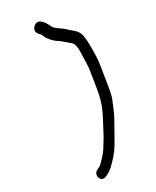

<svg xmlns="http://www.w3.org/2000/svg" viewBox="-220 -765 804 988"><g transform="rotate(-30 182.5 -271.5)"><path d="M298 -342 284 -254C269 -160 242 -124 208 -57C184 -11 180 -7 158 29C148 46 110 90 92 100L81 105C42 121 64 178 100 158L111 153C122 148 132 140 144 130C178 96 190 84 212 50C242 2 250 -17 284 -76C301 -106 310 -133 325 -168C331 -181 337 -210 344 -254L358 -342C364 -378 365 -399 365 -428C365 -462 367 -482 361 -523C359 -542 347 -561 325 -578C315 -585 306 -595 296 -604L277 -618C256 -631 244 -643 240 -653C234 -668 203 -730 167 -694C151 -678 155 -661 168 -648C176 -640 181 -632 183 -624C184 -619 190 -610 201 -597C212 -584 225 -573 239 -565C248 -560 270 -538 283 -528C297 -517 300 -515 304 -491C306 -479 306 -462 305 -441C302 -396 306 -389 298 -342Z"/></g></svg>

Font: Squarish
Style: It
Weight: 400
Foundry: Cannot Into Space Fonts
Version: Version 0.272